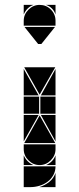

<svg xmlns="http://www.w3.org/2000/svg" viewBox="-20 -677 324 785"><path d="M142 -657Q169 -657 188 -638Q207 -619 207 -592V-572H77V-592Q77 -618 96.5 -637.5Q116 -657 142 -657ZM142 -2Q116 -2 96.5 -21.5Q77 -41 77 -67V-87H207V-67Q207 -41 187.5 -21.5Q168 -2 142 -2ZM79 -92 142 -205 206 -92ZM206 -402 142 -290 79 -402ZM205 -567 149 -497H136L80 -567ZM140 -212H77V-282H140ZM207 -212H145V-282H207ZM77 -287V-395L138 -287ZM77 -207H138L77 -99ZM207 -287H147L207 -395ZM207 -207V-99L147 -207ZM168 -2Q182 -8 192 -18Q202 -28 207 -42V-2ZM77 -657H117Q103 -652 93 -642Q83 -632 77 -618ZM207 -657V-618Q197 -647 168 -657ZM77 -42Q89 -14 117 -2H77ZM77 3H207Q207 23 198 39Q189 55 174.5 66Q160 77 141.5 82.5Q123 88 105 88H77ZM141 88Q163 81 181 67Q199 53 207 30V88Z"/></svg>

Font: CAT DyFa
Style: Regular
Weight: 400
Designer: Peter Wiegel
Foundry: Peter Wiegel
Version: Version 1.001; ttfautohint (v1.3)